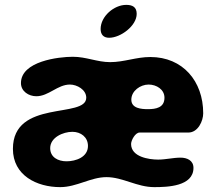

<svg xmlns="http://www.w3.org/2000/svg" viewBox="-20 -761 884 788"><path d="M33 -150C33 -41 131 7 227 7C295 7 352 -34 417 -34C484 -34 542 7 613 7C667 7 774 4 774 -72C774 -103 747 -114 721 -114C690 -114 661 -106 629 -106C591 -106 518 -117 518 -170C518 -185 535 -217 553 -217H753C793 -217 814 -265 814 -296C814 -428 730 -527 597 -527C539 -527 489 -506 432 -506C379 -506 334 -528 279 -528C221 -528 66 -510 66 -420C66 -386 98 -366 129 -366C180 -366 216 -414 267 -414C296 -414 334 -393 334 -360C334 -273 33 -355 33 -150ZM186 -153C186 -197 239 -220 277 -220C312 -220 341 -198 341 -162C341 -116 291 -99 253 -99C219 -99 186 -115 186 -153ZM519 -352C519 -388 556 -414 590 -414C622 -414 655 -394 655 -360C655 -319 620 -313 587 -313C560 -313 519 -316 519 -352ZM393 -642C393 -619 405 -606 428 -606C475 -606 541 -655 541 -704C541 -732 524 -741 498 -741C448 -741 393 -694 393 -642Z"/></svg>

Font: Asimov Print
Style: Regular
Weight: 500
Designer: Google
Version: Version 2.000980: 2014